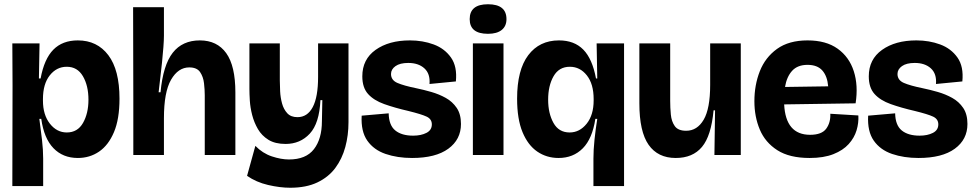

<svg xmlns="http://www.w3.org/2000/svg" viewBox="-20 -729 4587 903"><path d="M38 146 39 -327 38 -525H166L163 -360H171Q188 -452 231 -495.5Q274 -539 346 -539Q437 -539 489.5 -469.5Q542 -400 542 -265Q542 -169 516 -107.5Q490 -46 446 -16Q402 14 346 14Q276 14 231.5 -32Q187 -78 174 -170H165Q172 -120 177.5 -72Q183 -24 183 17V146ZM294 -106Q345 -106 370.5 -151Q396 -196 396 -260Q396 -326 370 -370.5Q344 -415 294 -415Q246 -415 214 -374.5Q182 -334 182 -263V-256Q182 -189 214.5 -147.5Q247 -106 294 -106Z M607 0V-266L606 -695H751V-561Q751 -541 748.5 -507.5Q746 -474 742 -435.5Q738 -397 733.5 -360Q729 -323 726 -295H735Q747 -423 792.5 -481Q838 -539 920 -539Q1001 -539 1044 -479Q1087 -419 1087 -294V0H943V-281Q943 -307 939.5 -337.5Q936 -368 921 -390Q906 -412 870 -412Q818 -412 784.5 -354Q751 -296 751 -173V0Z M1345 154Q1297 154 1241 141Q1185 128 1142 98L1181 -43Q1215 -8 1258.5 6.5Q1302 21 1339 21Q1419 21 1456.5 -27.5Q1494 -76 1494 -159L1496 -258H1487Q1482 -149 1437 -100.5Q1392 -52 1323 -52Q1274 -52 1242.5 -71.5Q1211 -91 1193 -122Q1175 -153 1166 -188Q1157 -223 1155 -255.5Q1153 -288 1153 -310V-525H1296V-351Q1296 -329 1297.5 -299.5Q1299 -270 1306.5 -242.5Q1314 -215 1331 -196.5Q1348 -178 1379 -178Q1426 -178 1451 -225.5Q1476 -273 1476 -367V-525H1619V-154Q1619 -93 1604 -37.5Q1589 18 1557 61Q1525 104 1472.5 129Q1420 154 1345 154Z M1918 14Q1849 14 1793.5 -5Q1738 -24 1707.5 -67.5Q1677 -111 1681 -185L1808 -196Q1809 -140 1839 -115.5Q1869 -91 1923 -91Q1960 -91 1985.5 -104Q2011 -117 2011 -144Q2011 -169 1986.5 -180.5Q1962 -192 1901 -207Q1836 -222 1787 -239.5Q1738 -257 1711 -287Q1684 -317 1684 -370Q1684 -450 1746.5 -494.5Q1809 -539 1908 -539Q1968 -539 2019.5 -520Q2071 -501 2101 -458.5Q2131 -416 2124 -346L2000 -334Q2004 -382 1976 -407.5Q1948 -433 1900 -433Q1861 -433 1840 -418Q1819 -403 1819 -381Q1819 -352 1849 -339Q1879 -326 1938 -314Q1972 -307 2008.5 -296.5Q2045 -286 2076.5 -268.5Q2108 -251 2128 -221.5Q2148 -192 2148 -146Q2148 -73 2088.5 -29.5Q2029 14 1918 14Z M2204 0V-525H2348V0ZM2275 -570Q2189 -570 2189 -639Q2189 -709 2275 -709Q2362 -709 2362 -639Q2362 -606 2339.5 -588Q2317 -570 2275 -570Z M2771 146V17Q2771 -24 2776 -72Q2781 -120 2789 -170H2780Q2766 -77 2721 -31.5Q2676 14 2607 14Q2551 14 2507 -16Q2463 -46 2437.5 -107.5Q2412 -169 2412 -265Q2412 -400 2464.5 -469.5Q2517 -539 2609 -539Q2681 -539 2723.5 -495.5Q2766 -452 2783 -360H2789L2786 -525H2915V-330V146ZM2659 -106Q2706 -106 2739 -147Q2772 -188 2772 -257V-263Q2772 -334 2740 -374.5Q2708 -415 2660 -415Q2609 -415 2583.5 -370.5Q2558 -326 2558 -260Q2558 -196 2583 -151Q2608 -106 2659 -106Z M3158 14Q3074 14 3030.5 -48Q2987 -110 2987 -243V-525H3132V-254Q3132 -223 3135 -190.5Q3138 -158 3153.5 -136Q3169 -114 3207 -114Q3259 -114 3289.5 -166Q3320 -218 3320 -330V-525H3464V-245V0H3340L3343 -210H3336Q3325 -90 3281.5 -38Q3238 14 3158 14Z M3788 14Q3693 14 3636 -22.5Q3579 -59 3553.5 -119.5Q3528 -180 3528 -253Q3528 -329 3553.5 -394Q3579 -459 3634.5 -499Q3690 -539 3778 -539Q3865 -539 3919.5 -500Q3974 -461 3995.5 -394Q4017 -327 4004 -243L3668 -238Q3675 -95 3790 -95Q3845 -95 3866 -124Q3887 -153 3885 -194L4017 -186Q4019 -151 4008.5 -116Q3998 -81 3971.5 -51.5Q3945 -22 3899.5 -4Q3854 14 3788 14ZM3778 -424Q3731 -424 3705.5 -396Q3680 -368 3672 -320L3875 -323Q3871 -371 3847.5 -397.5Q3824 -424 3778 -424Z M4300 14Q4231 14 4175.5 -5Q4120 -24 4089.5 -67.5Q4059 -111 4063 -185L4190 -196Q4191 -140 4221 -115.5Q4251 -91 4305 -91Q4342 -91 4367.5 -104Q4393 -117 4393 -144Q4393 -169 4368.5 -180.5Q4344 -192 4283 -207Q4218 -222 4169 -239.5Q4120 -257 4093 -287Q4066 -317 4066 -370Q4066 -450 4128.5 -494.5Q4191 -539 4290 -539Q4350 -539 4401.5 -520Q4453 -501 4483 -458.5Q4513 -416 4506 -346L4382 -334Q4386 -382 4358 -407.5Q4330 -433 4282 -433Q4243 -433 4222 -418Q4201 -403 4201 -381Q4201 -352 4231 -339Q4261 -326 4320 -314Q4354 -307 4390.5 -296.5Q4427 -286 4458.5 -268.5Q4490 -251 4510 -221.5Q4530 -192 4530 -146Q4530 -73 4470.5 -29.5Q4411 14 4300 14Z"/></svg>

Font: Bricolage Grotesque 48pt Bricolage Grotesque 48pt Regular
Style: Bold
Weight: 700
Designer: Mathieu Triay
Foundry: Atelier Triay
Version: Version 1.000; ttfautohint (v1.8.4.7-5d5b);gftools[0.9.32]